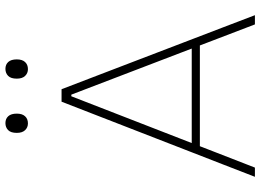

<svg xmlns="http://www.w3.org/2000/svg" viewBox="-146 -814 960 708"><g transform="rotate(-90 334.0 -460.0)"><path d="M36 0Q58.5 -58 83 -121.2Q107.5 -184.5 130 -242L225 -486.5Q250.5 -552 271.2 -605.5Q292 -659 313 -713H359Q380 -658.5 400.2 -605.5Q420.5 -552.5 446 -486L540 -240.5Q562.5 -181.5 586.5 -119.2Q610.5 -57 632 0H598Q572.5 -67 545.2 -138Q518 -209 494 -272L339 -677H333L177 -275.5Q151.5 -210 124 -138.8Q96.5 -67.5 70 0ZM137 -203V-233H532V-203ZM433 -837Q418 -837 408 -847.5Q398 -858 398 -878Q398 -900 408.2 -910Q418.5 -920 434 -920Q450 -920 459.5 -909.5Q469 -899 469 -878Q469 -858 459.2 -847.5Q449.5 -837 433 -837ZM233 -837Q218 -837 208 -847.5Q198 -858 198 -878Q198 -900 208.2 -910Q218.5 -920 234 -920Q250 -920 259.5 -909.5Q269 -899 269 -878Q269 -858 259.2 -847.5Q249.5 -837 233 -837Z"/></g></svg>

Font: Commissioner Thin Thin
Style: Regular
Weight: 250
Version: Version 1.000